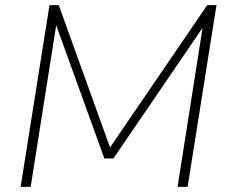

<svg xmlns="http://www.w3.org/2000/svg" viewBox="-20 -725 884 745"><path d="M60 0 172 -705H208L407 -153L784 -705H820L708 0H669L766 -617L420 -110H385L198 -627L99 0Z"/></svg>

Font: Nunito Sans ExtraLight
Style: Italic
Weight: 200
Italic angle: -9°
Designer: Vernon Adams
Foundry: Vernon Adams
Version: Version 3.006; ttfautohint (v1.8.3)